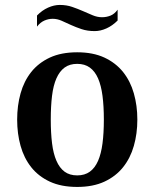

<svg xmlns="http://www.w3.org/2000/svg" viewBox="-20 -739 620 770"><path d="M48.8 -259.3Q48.8 -315.4 62.5 -364.5Q76.2 -413.6 105.2 -450.2Q134.3 -486.8 179.9 -508.1Q225.6 -529.3 289.6 -529.3Q353 -529.3 398.7 -508.1Q444.3 -486.8 473.6 -450.2Q502.9 -413.6 516.8 -364.5Q530.8 -315.4 530.8 -259.3Q530.8 -203.1 516.8 -154.1Q502.9 -105 473.6 -68.4Q444.3 -31.7 398.7 -10.5Q353 10.7 289.6 10.7Q225.6 10.7 179.9 -10.5Q134.3 -31.7 105.2 -68.4Q76.2 -105 62.5 -154.1Q48.8 -203.1 48.8 -259.3ZM183.6 -259.8Q183.6 -206.1 188.7 -164.6Q193.8 -123 206.3 -94.2Q218.8 -65.4 239 -50.5Q259.3 -35.6 289.6 -35.6Q319.8 -35.6 340.3 -50.5Q360.8 -65.4 373.3 -94Q385.7 -122.6 391.1 -164.1Q396.5 -205.6 396.5 -259.3Q396.5 -313 391.1 -354.5Q385.7 -396 373.3 -424.6Q360.8 -453.1 340.3 -468Q319.8 -482.9 289.6 -482.9Q259.3 -482.9 239 -468Q218.8 -453.1 206.3 -424.8Q193.8 -396.5 188.7 -354.7Q183.6 -313 183.6 -259.8ZM128.4 -676.8Q148.9 -697.8 172.9 -708.5Q196.8 -719.2 219.7 -719.2Q246.6 -719.2 269.3 -711.4Q292 -703.6 312.5 -694.6Q333 -685.5 351.8 -677.7Q370.6 -669.9 389.2 -669.9Q406.7 -669.9 422.9 -676.3Q439 -682.6 451.7 -700.2V-656.7Q430.7 -635.7 406.7 -625Q382.8 -614.3 359.9 -614.3Q330.6 -614.3 307.4 -622.1Q284.2 -629.9 264.4 -638.9Q244.6 -647.9 227.1 -655.8Q209.5 -663.6 191.4 -663.6Q174.3 -663.6 158 -656.5Q141.6 -649.4 128.4 -632.3Z"/></svg>

Font: Arian AMU Serif
Style: Bold
Weight: 700
Designer: Ruben Hakobyan (Tarumian)
Foundry: Ruben Hakobyan (Tarumian)
Version: Version 1.002